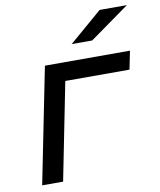

<svg xmlns="http://www.w3.org/2000/svg" viewBox="-83 -801 723 867"><g transform="rotate(-10 279.0 -367.5)"><path d="M40 0 146 -530H536L519 -446H201L229 -468L136 0ZM282 -605 433 -735H558L376 -605Z"/></g></svg>

Font: MOST Montserrat Medium
Style: Italic
Weight: 500
Italic angle: -11.3°
Designer: Julieta Ulanovsky
Foundry: Julieta Ulanovsky
Version: Version 8.000;March 11, 2024;FontCreator 15.0.0.2926 64-bit